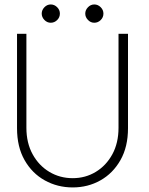

<svg xmlns="http://www.w3.org/2000/svg" viewBox="-20 -808 652 840"><path d="M498.5 -660H540V-247Q540 -165.5 507 -107.5Q474 -49.5 419.2 -18.8Q364.5 12 298 12Q231.5 12 176 -18.8Q120.5 -49.5 87.5 -107.5Q54.5 -165.5 54.5 -247V-660H95.5V-249Q95.5 -182.5 122.8 -133Q150 -83.5 196 -56Q242 -28.5 298 -28.5Q353.5 -28.5 399 -56Q444.5 -83.5 471.5 -133Q498.5 -182.5 498.5 -249ZM392.5 -708.5Q376.5 -708.5 364.8 -720.8Q353 -733 353 -748.5Q353 -764 364.8 -776.2Q376.5 -788.5 392.5 -788.5Q408.5 -788.5 420.5 -776.5Q432.5 -764.5 432.5 -748.5Q432.5 -732 420.5 -720.2Q408.5 -708.5 392.5 -708.5ZM202 -708.5Q186 -708.5 174.2 -720.8Q162.5 -733 162.5 -748.5Q162.5 -764 174.2 -776.2Q186 -788.5 202 -788.5Q218 -788.5 230 -776.5Q242 -764.5 242 -748.5Q242 -732 230 -720.2Q218 -708.5 202 -708.5Z"/></svg>

Font: League Spartan Thin ExtraLight
Style: Regular
Weight: 250
Version: Version 2.002